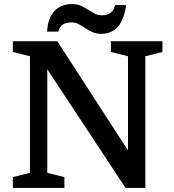

<svg xmlns="http://www.w3.org/2000/svg" viewBox="-20 -922 852 942"><path d="M127 -74V-646L43 -667V-720H261L608 -184V-646L524 -667V-720H777V-667L693 -646V0H596L212 -582V-74L296 -53V0H43V-53ZM211 -767Q215 -835 247.5 -868.5Q280 -902 333 -902Q359 -902 377.5 -893.5Q396 -885 412 -874.5Q428 -864 444 -855.5Q460 -847 479 -847Q509 -847 524 -860Q539 -873 544 -897H599Q579 -756 477 -756Q452 -756 433 -764.5Q414 -773 398 -784Q382 -795 366.5 -803.5Q351 -812 331 -812Q301 -812 286 -800Q271 -788 266 -767Z"/></svg>

Font: Domine SemiBold
Style: Regular
Weight: 600
Designer: Pablo Impallari, Rodrigo Fuenzalida, Brenda Gallo
Foundry: Pablo Impallari, Rodrigo Fuenzalida, Brenda Gallo
Version: Version 2.000